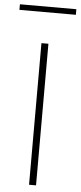

<svg xmlns="http://www.w3.org/2000/svg" viewBox="-88 -926 403 959"><g transform="rotate(5 113.5 -447.0)"><path d="M-28 -866V-894H255V-866ZM96 0V-710H131V0Z"/></g></svg>

Font: Raleway-v4020 ExtraLight
Style: Regular
Weight: 275
Designer: Matt McInerney, Pablo Impallari, Rodrigo Fuenzalida
Foundry: Matt McInerney, Pablo Impallari, Rodrigo Fuenzalida
Version: Version 4.020;PS 004.020;hotconv 1.0.88;makeotf.lib2.5.64775